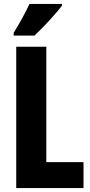

<svg xmlns="http://www.w3.org/2000/svg" viewBox="-20 -950 456 970"><path d="M293 -921V-930H129C108 -886 82 -837 49 -784V-770H154C202 -815 266 -885 293 -921ZM62 0H402V-131H214V-714H62Z"/></svg>

Font: Noto Sans Lao UI ExtCond ExtBd
Style: Regular
Weight: 800
Width: 2
Designer: Monotype Design Team
Foundry: Monotype Imaging Inc.
Version: Version 2.000